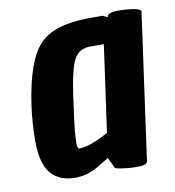

<svg xmlns="http://www.w3.org/2000/svg" viewBox="-66 -579 596 655"><g transform="rotate(-10 232.0 -252.0)"><path d="M144 16Q70 16 44 -44Q30 -78 30 -133.5Q30 -189 39 -256Q61 -406 112 -459Q163 -512 283 -512H331L347 -504Q349 -520 384 -520Q419 -520 441.5 -515.5Q464 -511 464 -504L394 0Q393 6 391 8Q385 16 362 16Q339 16 328 15Q317 14 308 12.5Q299 11 292 10Q277 6 279 0L264 -31Q233 -12 219 -4Q183 16 144 16ZM175 -80Q211 -80 276 -116L318 -416H270Q233 -416 215.5 -385.5Q198 -355 185 -263Q172 -171 169.5 -143.5Q167 -116 167 -98Q167 -80 175 -80Z"/></g></svg>

Font: Chau Philomene One
Style: Italic
Weight: 400
Designer: Vicente Lamonaca
Foundry: TipoType
Version: Version 1.002